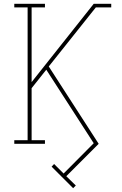

<svg xmlns="http://www.w3.org/2000/svg" viewBox="-20 -755 640 1008"><path d="M364 233 251 120 264 106 314 156 472 -3 223 -389 146 -292V-19H216V0H55V-19H125V-716H55V-735H216V-716H146V-324L472 -735H564V-716H483L236 -406L498 0L328 170L378 219Z"/></svg>

Font: Iosevka Etoile Thin
Style: Regular
Weight: 100
Designer: Belleve Invis
Foundry: Belleve Invis
Version: Version 22.1.2; ttfautohint (v1.8.4)